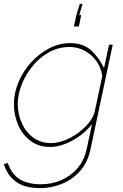

<svg xmlns="http://www.w3.org/2000/svg" viewBox="-42 -750 638 993"><path d="M166 223Q84 223 39 188.5Q-6 154 -22 99L-2 93Q18 151 60 177Q102 203 170 203Q224 203 273 182.5Q322 162 357.5 121.5Q393 81 406 22L434 -108Q392 -56 332 -23Q272 10 216 10Q158 10 116 -21.5Q74 -53 52 -103.5Q30 -154 30 -211Q30 -269 53.5 -325Q77 -381 118 -426.5Q159 -472 211.5 -499.5Q264 -527 322 -527Q389 -527 430 -489Q471 -451 496 -398L522 -519H541L426 22Q412 90 371.5 135Q331 180 276.5 201.5Q222 223 166 223ZM221 -10Q256 -10 292 -24Q328 -38 360.5 -61.5Q393 -85 416 -113Q439 -141 447 -169L487 -356Q481 -400 456.5 -434Q432 -468 396 -487.5Q360 -507 318 -507Q261 -507 212 -480Q163 -453 127 -409Q91 -365 70.5 -313.5Q50 -262 50 -213Q50 -159 71 -112.5Q92 -66 130.5 -38Q169 -10 221 -10ZM385 -730 368 -672H378L366 -613H340L353 -672L371 -730Z"/></svg>

Font: Raleway Thin Thin
Style: Italic
Weight: 250
Italic angle: -12°
Version: Version 4.026